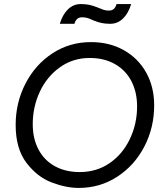

<svg xmlns="http://www.w3.org/2000/svg" viewBox="-20 -916 804 944"><path d="M57 -302Q57 -411 105 -504.5Q153 -598 237.5 -653.5Q322 -709 427 -709Q518 -709 588.5 -669.5Q659 -630 698.5 -559.5Q738 -489 738 -398Q738 -289 690 -196Q642 -103 557 -47.5Q472 8 367 8Q305 8 234 -19Q163 -46 110 -115.5Q57 -185 57 -302ZM654 -393Q654 -463 626 -517Q598 -571 545 -601Q492 -631 421 -631Q339 -631 275 -585.5Q211 -540 176 -465.5Q141 -391 141 -305Q141 -235 169 -181.5Q197 -128 249.5 -99Q302 -70 372 -70Q455 -70 519 -114Q583 -158 618.5 -232.5Q654 -307 654 -393ZM377 -896Q402 -896 420 -892Q438 -888 458 -880Q477 -872 488.5 -868Q500 -864 515 -864Q531 -864 540 -872.5Q549 -881 553 -896H625Q611 -850 584.5 -824.5Q558 -799 522 -799Q497 -799 479 -803Q461 -807 441 -815L436 -817Q422 -824 410 -827.5Q398 -831 384 -831Q368 -831 359 -822.5Q350 -814 346 -799H274Q288 -845 314.5 -870.5Q341 -896 377 -896Z"/></svg>

Font: Fixel Italic Variable 20240409 Display Thin
Style: Italic
Weight: 100
Italic angle: -10°
Designer: AlfaBravo + MacPaw
Foundry: Kyrylo Tkachov, Marchela Mozhyna, Serhii Makarenko, Maria Weinstein, Zakhar Kryvoshyya
Version: Version 1.211;Glyphs 3.2 (3225)